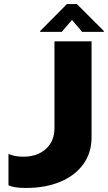

<svg xmlns="http://www.w3.org/2000/svg" viewBox="-20 -919 535 952"><path d="M108 13Q51 13 22 0V-156Q52 -142 95 -142Q165 -142 207.5 -180.5Q250 -219 250 -283V-714H434V-237Q434 -162 393.5 -105.5Q353 -49 279.5 -18Q206 13 108 13ZM387 -761 338 -819H336L286 -761H179V-765L312 -899H361L495 -765V-761Z"/></svg>

Font: Non Bureau Extended
Style: Bold
Weight: 700
Width: 7
Designer: Jona Saucedo
Foundry: Non Foundry
Version: Version 1.000; ttfautohint (v1.8.4)